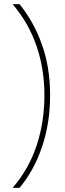

<svg xmlns="http://www.w3.org/2000/svg" viewBox="-20 -709 308 912"><path d="M40 183Q117 94 154 -18Q191 -130 191 -256Q191 -381 153.5 -490.5Q116 -600 40 -689H73Q141 -605 179.5 -496.5Q218 -388 218 -257Q218 -124 179.5 -11Q141 102 73 183Z"/></svg>

Font: Noto Sans Syriac Thin
Style: Regular
Weight: 100
Designer: Patrick Giasson and the Monotype Design Team
Foundry: Monotype Imaging Inc.
Version: Version 2.000; ttfautohint (v1.8.3) -l 8 -r 50 -G 200 -x 14 